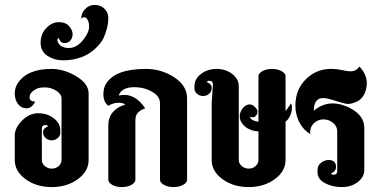

<svg xmlns="http://www.w3.org/2000/svg" viewBox="-20 -760 1540 780"><path d="M53 -423Q91 -480 189 -480Q240 -480 290 -450Q340 -420 340 -380V-110Q340 -64 296 -32Q252 0 190 0Q128 0 84 -32Q40 -64 40 -110V-210Q40 -240 69.5 -270Q99 -300 135.5 -300Q172 -300 198.5 -279.5Q225 -259 225 -230V-220Q225 -208 214.5 -199Q204 -190 190 -190Q176 -190 165.5 -199Q155 -208 155 -223.5Q155 -239 176 -247Q171 -252 165 -252Q150 -252 150 -237V-140V-110Q150 -96 162 -85.5Q174 -75 190.5 -75Q207 -75 218.5 -85.5Q230 -96 230 -110V-360Q230 -378 208.5 -391.5Q187 -405 162.5 -405Q138 -405 126 -398Q100 -384 100 -365Q100 -348 123 -347Q109 -320 88 -320Q67 -320 54 -336.5Q41 -353 40 -377V-383Q41 -406 53 -423Z M395 -595Q340 -515 235 -515Q201 -515 173 -533Q145 -551 145 -586.5Q145 -622 168 -646Q191 -670 219 -670Q247 -670 261 -653.5Q275 -637 275 -621.5Q275 -606 266 -595.5Q257 -585 241.5 -585Q226 -585 218 -606Q212 -600 213 -595Q221 -565 260 -565Q299 -565 330 -615Q342 -635 342 -652Q342 -669 336 -679.5Q330 -690 322.5 -690Q315 -690 310 -683Q310 -707 326 -723.5Q342 -740 365 -740Q388 -740 404 -725Q420 -710 420 -686Q420 -662 411.5 -634.5Q403 -607 395 -595Z M413 -423Q451 -480 572 -480Q636 -480 688 -446Q740 -412 740 -360V-30Q740 -18 724 -9Q708 0 685 0Q662 0 646 -9Q630 -18 630 -30V-340Q630 -367 602.5 -384.5Q575 -402 542 -405Q476 -411 462 -372Q526 -386 570 -320Q549 -312 539.5 -301.5Q530 -291 530 -270V-30Q530 -18 514 -9Q498 0 475 0Q452 0 436 -9Q420 -18 420 -30V-250Q420 -283 438.5 -304.5Q457 -326 489 -335Q480 -343 459.5 -342.5Q439 -342 420 -330Q400 -346 400 -376Q400 -406 413 -423Z M840 -342 845 -417Q845 -432 830 -432Q824 -432 819 -427Q840 -419 840 -403.5Q840 -388 829.5 -379Q819 -370 805 -370Q791 -370 780.5 -379Q770 -388 770 -400V-410Q770 -439 796.5 -459.5Q823 -480 860 -480Q897 -480 923.5 -459.5Q950 -439 950 -410V-216V-110Q950 -96 962 -85.5Q974 -75 990.5 -75Q1007 -75 1018.5 -85.5Q1030 -96 1030 -110V-226Q997 -228 976 -245.5Q955 -263 954 -285Q953 -307 970 -325Q996 -347 1017 -324Q1035 -306 1018 -288Q1010 -280 996 -286Q996 -280 999 -278Q1010 -267 1030 -266V-450Q1030 -462 1046 -471Q1062 -480 1085 -480Q1108 -480 1124 -471Q1140 -462 1140 -450V-309Q1147 -316 1162 -340Q1169 -329 1164 -305.5Q1159 -282 1140 -265V-110Q1140 -64 1096 -32Q1052 0 990 0Q928 0 884 -32Q840 -64 840 -110Z M1350 -220Q1350 -222 1350 -222Q1351 -246 1333.5 -260.5Q1316 -275 1294 -275Q1272 -275 1256 -260Q1240 -245 1240 -224Q1240 -219 1241 -215Q1213 -231 1196.5 -262.5Q1180 -294 1180 -331Q1180 -404 1234 -448.5Q1288 -493 1371 -475Q1405 -467 1419 -472.5Q1433 -478 1440 -490Q1483 -445 1465 -390Q1455 -359 1429 -347Q1403 -335 1385.5 -338.5Q1368 -342 1333 -353.5Q1298 -365 1280 -360Q1255 -352 1255 -310Q1317 -363 1400 -322Q1460 -292 1460 -240V-70Q1460 -41 1433.5 -20.5Q1407 0 1368.5 0Q1330 0 1300 -16Q1270 -32 1270 -60V-70Q1270 -88 1284.5 -99Q1299 -110 1315 -110Q1345 -110 1345 -82Q1345 -63 1324 -55Q1329 -50 1335 -50Q1350 -50 1350 -65Z"/></svg>

Font: SOV_ThonBuri
Style: Book
Weight: 400
Version: Version 1.00